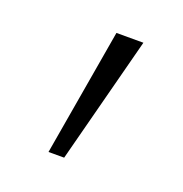

<svg xmlns="http://www.w3.org/2000/svg" viewBox="-68 -761 395 415"><g transform="rotate(20 130.0 -554.0)"><path d="M134 -700 84 -408H120L196 -700Z"/></g></svg>

Font: Jost Light
Style: Regular
Weight: 300
Version: Version 3.710